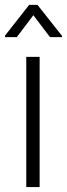

<svg xmlns="http://www.w3.org/2000/svg" viewBox="-29 -759 271 779"><path d="M131.8 0H77.6V-528.3H131.8ZM222.7 -613.3V-608.4H173.8L106.4 -697.3L39.1 -608.4H-8.8V-614.3L89.4 -739.3H123Z"/></svg>

Font: MAUL Condensed Light
Style: Light
Weight: 300
Designer: MAUL
Version: Version 2.137; 2017; ttfautohint (v1.8.3)